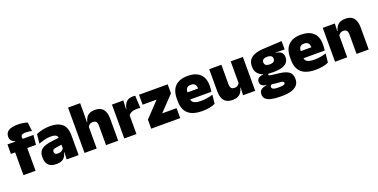

<svg xmlns="http://www.w3.org/2000/svg" viewBox="-20 -1554 5170 2624"><g transform="rotate(-20 2565.5 -242.0)"><path d="M228 -677Q269.5 -677 306 -670.8Q342.5 -664.5 368.5 -656L383.5 -527Q364.5 -531.5 343 -534.8Q321.5 -538 296.5 -538Q266.5 -538 250.5 -532.5Q234.5 -527 228.8 -517Q223 -507 223 -493.5V-492.5Q223 -482.5 226.2 -475Q229.5 -467.5 234.5 -460.5L121 -456.5V-473.5Q91.5 -483 70.8 -504.8Q50 -526.5 50 -562.5V-565Q50 -619 93.2 -648Q136.5 -677 228 -677ZM67 0V-420.5H243V0ZM5.5 -331V-470L145 -468.5L211 -470H383.5L369 -331Z M696 0 701 -126 697.5 -130.5V-283.5L696 -301.5Q696 -336 673.8 -352.2Q651.5 -368.5 598 -368.5Q549.5 -368.5 504.8 -357Q460 -345.5 419 -330.5L433.5 -465Q458.5 -476 489 -485.2Q519.5 -494.5 555.5 -500Q591.5 -505.5 632 -505.5Q700.5 -505.5 746.2 -489.8Q792 -474 819 -445.2Q846 -416.5 857.8 -377Q869.5 -337.5 869.5 -290V0ZM543.5 12Q469.5 12 431.8 -25.8Q394 -63.5 394 -133V-145.5Q394 -219.5 439.2 -254.5Q484.5 -289.5 584 -302L709.5 -318L720 -217L613.5 -201.5Q584.5 -197.5 573.2 -187.8Q562 -178 562 -159V-157Q562 -139.5 573.8 -128.5Q585.5 -117.5 613 -117.5Q636 -117.5 652.8 -123.8Q669.5 -130 680.8 -140.5Q692 -151 698.5 -163.5L723.5 -103.5H695Q687.5 -70 671.2 -44Q655 -18 624.5 -3Q594 12 543.5 12Z M1268 0V-283Q1268 -306.5 1262.2 -323.5Q1256.5 -340.5 1242.8 -349.5Q1229 -358.5 1204.5 -358.5Q1186 -358.5 1171.5 -352Q1157 -345.5 1147 -334.8Q1137 -324 1131 -310.5L1095 -383.5H1135Q1142.5 -418 1159.8 -445.2Q1177 -472.5 1208.2 -488.5Q1239.5 -504.5 1288 -504.5Q1342 -504.5 1376.8 -483.5Q1411.5 -462.5 1428.2 -420.2Q1445 -378 1445 -313.5V0ZM955.5 0V-659.5H1131.5V-516.5L1129 -345.5L1132.5 -331.5V0Z M1708 -267.5 1657 -367.5H1698.5Q1708.5 -430 1742.5 -465.2Q1776.5 -500.5 1840 -500.5Q1849.5 -500.5 1857.8 -499.5Q1866 -498.5 1874 -497L1882.5 -317Q1872.5 -319 1858.8 -320Q1845 -321 1832 -321Q1785 -321 1754 -306.8Q1723 -292.5 1708 -267.5ZM1533.5 0V-492.5H1698.5L1691.5 -329.5H1710.5V0Z M2347 -145V0H1925V-131.5L2130.5 -348H1927V-492.5H2344V-361.5L2137.5 -145Z M2668 13Q2526.5 13 2460.2 -48.5Q2394 -110 2394 -228.5V-267Q2394 -384.5 2456.2 -446Q2518.5 -507.5 2638 -507.5Q2717.5 -507.5 2770.5 -481.2Q2823.5 -455 2850.2 -405.8Q2877 -356.5 2877 -287V-271.5Q2877 -251.5 2875.2 -230.8Q2873.5 -210 2870 -192.5H2711.5Q2713.5 -223 2714.2 -250Q2715 -277 2715 -298.5Q2715 -324.5 2707 -342.2Q2699 -360 2682 -369.2Q2665 -378.5 2638 -378.5Q2597.5 -378.5 2579.2 -357.5Q2561 -336.5 2561 -298V-253.5L2562 -234.5V-203.5Q2562 -188 2567.5 -173.5Q2573 -159 2587.8 -147.8Q2602.5 -136.5 2629.8 -130Q2657 -123.5 2700.5 -123.5Q2745 -123.5 2787.5 -130.8Q2830 -138 2869.5 -151L2855.5 -22.5Q2821 -5.5 2773.2 3.8Q2725.5 13 2668 13ZM2487.5 -192.5V-296.5H2834.5V-192.5Z M3125 -492.5V-209.5Q3125 -186 3130.8 -169Q3136.5 -152 3150.5 -143Q3164.5 -134 3188.5 -134Q3207.5 -134 3221.8 -140.5Q3236 -147 3246.2 -158Q3256.5 -169 3262.5 -182L3289.5 -109H3261Q3253.5 -75 3235.8 -47.5Q3218 -20 3186.5 -4Q3155 12 3105 12Q3051.5 12 3016.5 -9Q2981.5 -30 2964.8 -72.2Q2948 -114.5 2948 -179V-492.5ZM3437.5 -492.5V0H3261.5L3267 -126.5L3260.5 -144.5V-492.5Z M3756 -155Q3631 -155 3569.8 -199.2Q3508.5 -243.5 3508.5 -322V-328Q3508.5 -383 3533.8 -420Q3559 -457 3611 -477.2Q3663 -497.5 3743 -501.5L4009 -515.5V-393.5L3881 -396V-391Q3916.5 -386.5 3939.5 -374.5Q3962.5 -362.5 3973.5 -342Q3984.5 -321.5 3984.5 -291.5V-288.5Q3984.5 -223.5 3929.5 -189.2Q3874.5 -155 3756 -155ZM3747 66H3763.5Q3796.5 66 3815.5 62.2Q3834.5 58.5 3842.8 51.2Q3851 44 3851 34V33Q3851 19 3837.8 13.8Q3824.5 8.5 3801.5 6.5L3654.5 -8L3692 -10.5Q3681.5 -8.5 3673.8 -3.8Q3666 1 3661.8 8.2Q3657.5 15.5 3657.5 25.5V26.5Q3657.5 38.5 3666.2 47.5Q3675 56.5 3694.8 61.2Q3714.5 66 3747 66ZM3739 192.5Q3662 192.5 3608.5 181Q3555 169.5 3527.5 144Q3500 118.5 3500 77V75Q3500 46.5 3512.5 27Q3525 7.5 3549 -3.2Q3573 -14 3606.5 -16V-21Q3567 -28 3544.8 -45.5Q3522.5 -63 3522.5 -96V-97Q3522.5 -121 3533.8 -137Q3545 -153 3566.2 -161.5Q3587.5 -170 3617.5 -170.5V-190L3735 -160H3703.5Q3691.5 -160 3686 -156.5Q3680.5 -153 3680.5 -146V-145.5Q3680.5 -136 3690 -132.5Q3699.5 -129 3720 -126.5L3835.5 -112.5Q3923.5 -102 3967 -69.2Q4010.5 -36.5 4010.5 33V36.5Q4010.5 89.5 3981.2 124Q3952 158.5 3896 175.5Q3840 192.5 3759.5 192.5ZM3749.5 -271.5Q3775.5 -271.5 3792 -277.8Q3808.5 -284 3816.8 -296Q3825 -308 3825 -325V-328Q3825 -345 3816.8 -357Q3808.5 -369 3792 -375.2Q3775.5 -381.5 3749.5 -381.5Q3724 -381.5 3707.2 -375.2Q3690.5 -369 3682.2 -357.2Q3674 -345.5 3674 -328V-325Q3674 -308 3682.2 -296Q3690.5 -284 3707.2 -277.8Q3724 -271.5 3749.5 -271.5Z M4315.5 13Q4174 13 4107.8 -48.5Q4041.5 -110 4041.5 -228.5V-267Q4041.5 -384.5 4103.8 -446Q4166 -507.5 4285.5 -507.5Q4365 -507.5 4418 -481.2Q4471 -455 4497.8 -405.8Q4524.5 -356.5 4524.5 -287V-271.5Q4524.5 -251.5 4522.8 -230.8Q4521 -210 4517.5 -192.5H4359Q4361 -223 4361.8 -250Q4362.5 -277 4362.5 -298.5Q4362.5 -324.5 4354.5 -342.2Q4346.5 -360 4329.5 -369.2Q4312.5 -378.5 4285.5 -378.5Q4245 -378.5 4226.8 -357.5Q4208.5 -336.5 4208.5 -298V-253.5L4209.5 -234.5V-203.5Q4209.5 -188 4215 -173.5Q4220.5 -159 4235.2 -147.8Q4250 -136.5 4277.2 -130Q4304.5 -123.5 4348 -123.5Q4392.5 -123.5 4435 -130.8Q4477.5 -138 4517 -151L4503 -22.5Q4468.5 -5.5 4420.8 3.8Q4373 13 4315.5 13ZM4135 -192.5V-296.5H4482V-192.5Z M4911.5 0V-283Q4911.5 -306.5 4905.8 -323.5Q4900 -340.5 4886 -349.5Q4872 -358.5 4848 -358.5Q4829.5 -358.5 4815 -352Q4800.5 -345.5 4790.2 -334.8Q4780 -324 4774 -310.5L4747 -383.5H4775.5Q4783 -418 4800.8 -445.2Q4818.5 -472.5 4850.2 -488.5Q4882 -504.5 4931.5 -504.5Q4985.5 -504.5 5020.2 -483.5Q5055 -462.5 5071.8 -420.2Q5088.5 -378 5088.5 -313.5V0ZM4599 0V-492.5H4775L4769.5 -366L4776 -348V0Z"/></g></svg>

Font: Anek Gujarati ExtraBold
Style: Regular
Weight: 800
Version: Version 1.003